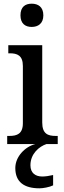

<svg xmlns="http://www.w3.org/2000/svg" viewBox="-20 -781 347 1041"><path d="M152 -635C186 -635 215 -653 215 -698C215 -744 186 -761 152 -761C117 -761 91 -744 91 -698C91 -653 117 -635 152 -635ZM19 0H172C116 14 63 68 63 130C63 206 111 240 194 240C213 240 248 234 268 224V168C246 173 226 176 209 176C173 176 145 158 145 115C145 52 193 13 232 0H293V-44H282C240 -44 209 -55 209 -117V-536H25V-492H33C73 -492 104 -481 104 -423V-113C104 -55 72 -44 31 -44H19Z"/></svg>

Font: Noto Serif Ethiopic SemiCondensed Medium
Style: Regular
Weight: 500
Width: 4
Designer: Monotype Design Team
Foundry: Monotype Imaging Inc.
Version: Version 2.102